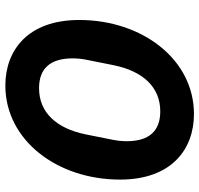

<svg xmlns="http://www.w3.org/2000/svg" viewBox="-34 -716 762 735"><g transform="rotate(90 347.5 -349.0)"><path d="M308 12C517 12 668 -186 668 -427C668 -625 551 -710 417 -710C208 -710 57 -512 57 -271C57 -73 174 12 308 12ZM318 -117C242 -117 204 -161 204 -245C204 -259 205 -277 209 -297L230 -402C253 -515 314 -581 407 -581C483 -581 521 -537 521 -453C521 -439 520 -422 516 -401L495 -296C472 -183 411 -117 318 -117Z"/></g></svg>

Font: LVC Sans
Style: Bold Italic
Weight: 700
Italic angle: -11.31°
Designer: Mike Abbink, Paul van der Laan, Pieter van Rosmalen
Foundry: Bold Monday
Version: Version 3.0